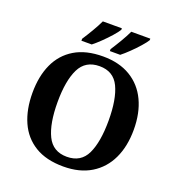

<svg xmlns="http://www.w3.org/2000/svg" viewBox="-163 -1063 1113 1205"><g transform="rotate(20 393.5 -460.5)"><path d="M394 10Q280 10 204.5 -36Q129 -82 92 -165Q55 -248 55 -359Q55 -470 92.5 -552Q130 -634 205.5 -679.5Q281 -725 395 -725Q503 -725 578.5 -679.5Q654 -634 693 -551.5Q732 -469 732 -358Q732 -247 693 -164.5Q654 -82 578.5 -36Q503 10 394 10ZM394 -55Q488 -55 526 -135Q564 -215 564 -358Q564 -501 526 -580.5Q488 -660 395 -660Q301 -660 262 -580.5Q223 -501 223 -358Q223 -215 262 -135Q301 -55 394 -55ZM422 -784Q443 -816 467 -856.5Q491 -897 507 -931H634V-921Q624 -904 598.5 -875Q573 -846 543.5 -817.5Q514 -789 491 -771H422ZM232 -784Q253 -816 277 -856.5Q301 -897 317 -931H444V-921Q434 -904 408.5 -875Q383 -846 353.5 -817.5Q324 -789 301 -771H232Z"/></g></svg>

Font: Noto Serif
Style: Bold
Weight: 700
Designer: Monotype Design Team
Foundry: Monotype Imaging Inc.
Version: Version 2.014